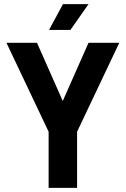

<svg xmlns="http://www.w3.org/2000/svg" viewBox="-20 -906 607 924"><path d="M214 -2H351V-272L554 -700H406L282 -420L158 -700H11L214 -272ZM216 -762H319L406 -886H283Z"/></svg>

Font: Vanilla Cream ExtraBold
Style: Regular
Weight: 800
Designer: Jeremy Tribby, Jinavaṁso
Foundry: Tribby Type
Version: Version 1.422;Glyphs 3.1.2 (3151)